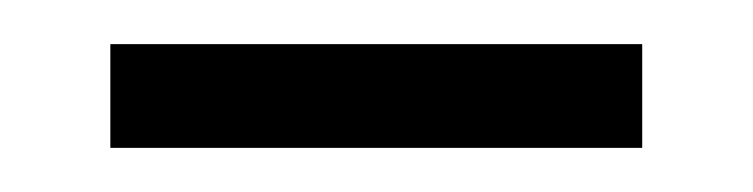

<svg xmlns="http://www.w3.org/2000/svg" viewBox="-20 -743 341 87"><path d="M30 -676V-723H271V-676Z"/></svg>

Font: Fira Sans Light
Style: Regular
Weight: 300
Designer: bBox Type GmbH & Carrois Corporate GbR & Edenspiekermann AG
Foundry: bBox Type GmbH & Carrois Corporate GbR & Edenspiekermann AG
Version: Version 4.301